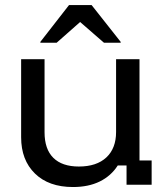

<svg xmlns="http://www.w3.org/2000/svg" viewBox="-20 -736 665 765"><path d="M270.8 9.2Q174.2 9.2 119.2 -44.6Q64.2 -98.3 64.2 -189.2V-500H157.5V-209.2Q157.5 -141.7 192.5 -107.1Q227.5 -72.5 294.2 -72.5Q365 -72.5 403.8 -108.8Q442.5 -145 442.5 -210V-500H535.8V-96.7H584.2V0H484.2V-76.7H449.2Q422.5 -35 377.5 -12.9Q332.5 9.2 270.8 9.2ZM140.8 -565.8V-569.2L255 -715.8H345L460.8 -569.2V-565.8H394.2L299.2 -648.3L205.8 -565.8Z"/></svg>

Font: Funnel Display Light
Style: Regular
Weight: 400
Version: Version 1.000